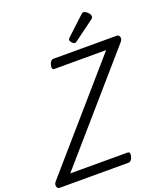

<svg xmlns="http://www.w3.org/2000/svg" viewBox="-264 -1411 1336 1553"><g transform="rotate(-20 403.5 -634.5)"><path d="M-24 0Q-36 0 -43 -9.5Q-50 -19 -49 -33Q-48 -47 -38 -58L710 -918H264Q253 -918 248.5 -927.5Q244 -937 249 -958Q254 -978 263.5 -988Q273 -998 285 -998H831Q849 -998 854.5 -978Q860 -958 844 -940L96 -80H590Q601 -80 605.5 -70.5Q610 -61 605 -40Q600 -21 590.5 -10.5Q581 0 570 0ZM494 -1058Q483 -1058 470 -1071.5Q457 -1085 457 -1095Q457 -1099 458 -1103Q459 -1107 465 -1113L621 -1258Q627 -1263 631 -1266Q635 -1269 642 -1269Q652 -1269 664.5 -1260Q677 -1251 686 -1239Q695 -1227 695 -1216Q695 -1209 693 -1204Q691 -1199 680 -1191L513 -1068Q507 -1064 502.5 -1061Q498 -1058 494 -1058Z"/></g></svg>

Font: Playwrite TZ
Style: Regular
Weight: 400
Designer: Veronika Burian, José Scaglione
Foundry: TypeTogether
Version: Version 1.002